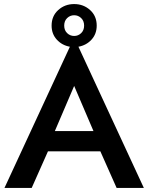

<svg xmlns="http://www.w3.org/2000/svg" viewBox="-20 -925 730 945"><path d="M250 -280H440L345 -502ZM234 -799Q234 -846 266.5 -875.5Q299 -905 345 -905Q391 -905 423.5 -875.5Q456 -846 456 -799Q456 -758 430.5 -730Q405 -702 366 -695L688 0H554L474 -180H216L136 0H2L324 -695Q285 -702 259.5 -730Q234 -758 234 -799ZM310.5 -836Q296 -822 296 -799Q296 -776 310.5 -762Q325 -748 345 -748Q365 -748 379.5 -762Q394 -776 394 -799Q394 -822 379.5 -836Q365 -850 345 -850Q325 -850 310.5 -836Z"/></svg>

Font: Renner* Medium
Style: Medium
Weight: 500
Version: Version 003.000 ; ttfautohint (v0.97) -l 8 -r 50 -G 200 -x 1